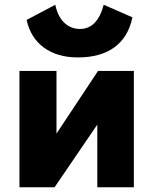

<svg xmlns="http://www.w3.org/2000/svg" viewBox="-20 -789 646 809"><path d="M308 -547Q222 -547 165.5 -588Q109 -629 92 -705L213 -769Q223 -720 250.5 -693.5Q278 -667 317 -667Q390 -667 417 -769L538 -716Q521 -633 462.5 -590Q404 -547 308 -547ZM62 0V-490H218V-226L393 -490H544V0H390V-264L210 0Z"/></svg>

Font: Cantarell Extra Bold
Style: Regular
Weight: 800
Designer: Dave Crossland, Nikolaus Waxweiler, Florian Fecher, Jacques Le Bailly, Eben Sorkin, Alexei Vanyashin, Alexios Zavras, Em
Version: Version 0.303